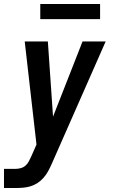

<svg xmlns="http://www.w3.org/2000/svg" viewBox="-47 -728 567 963"><path d="M-27 215V119H30Q43 119 56.5 115.5Q70 112 80.5 103Q91 94 97.5 81.5Q104 69 110 56L136 -3L77 -520H193L219 -143L367 -520H483L212 95Q204 113 194.5 130.5Q185 148 171.5 163.5Q158 179 141 190Q124 201 105.5 206.5Q87 212 68 213.5Q49 215 30 215ZM155 -632V-708H455V-632Z"/></svg>

Font: Iosevka SS04
Style: Bold Italic
Weight: 700
Italic angle: -9°
Monospace: yes
Designer: Belleve Invis
Foundry: Belleve Invis
Version: Version 19.0.0; ttfautohint (v1.8.4)